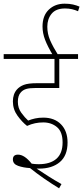

<svg xmlns="http://www.w3.org/2000/svg" viewBox="-20 -916 452 1043"><path d="M215 -251Q192 -251 170.5 -246.5Q149 -242 127 -232Q100 -253 75 -287.5Q50 -322 50 -365Q50 -405 72 -430Q86 -446 109.5 -455Q133 -464 180 -464H276V-596H0V-622H404V-596H302V-438H174Q140 -438 122 -432.5Q104 -427 93 -414Q77 -397 77 -363Q77 -329 96 -303Q115 -277 133 -261Q150 -268 170.5 -272.5Q191 -277 215 -277Q276 -277 311.5 -240.5Q347 -204 347 -142Q347 -71 305 -35.5Q263 0 192 0Q187 0 179 0Q209 20 243.5 42Q278 64 314 84L301 107Q257 80 217.5 52.5Q178 25 143 -3Q107 -5 78.5 -15Q50 -25 50 -50Q50 -76 78 -76Q113 -76 152 -27Q170 -24 190 -24Q253 -24 286.5 -53.5Q320 -83 320 -142Q320 -200 289.5 -225.5Q259 -251 215 -251ZM268 -615Q239 -663 225 -699.5Q211 -736 211 -772Q211 -831 245 -863.5Q279 -896 331 -896Q357 -896 376.5 -891.5Q396 -887 412 -880L404 -855Q388 -862 371 -866Q354 -870 333 -870Q284 -870 260.5 -841.5Q237 -813 237 -771Q237 -733 252 -698Q267 -663 297 -615Z"/></svg>

Font: Noto Sans Devanagari UI Condensed Thin
Style: Regular
Weight: 100
Width: 3
Designer: Jelle Bosma - Monotype Design Team
Foundry: Monotype Imaging Inc.
Version: Version 2.004; ttfautohint (v1.8.4.7-5d5b)